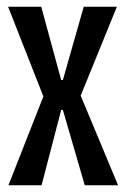

<svg xmlns="http://www.w3.org/2000/svg" viewBox="-20 -548 373 568"><path d="M5 0 108.3 -262.7 4 -528H102L161 -311.3H166L227.7 -528H325.7L218.7 -265L329.3 0H230.7L166 -222.7H161L103 0Z"/></svg>

Font: Bricolage Grotesque 96pt ExtraBold Condensed
Style: Regular
Weight: 800
Width: 3
Version: Version 1.001;gftools[0.9.33.dev8+g029e19f]